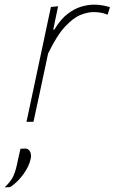

<svg xmlns="http://www.w3.org/2000/svg" viewBox="-62 -524 493 826"><path d="M52 0Q64 -56.5 75 -108Q86 -159.5 99 -221L109.5 -270.5Q129 -364 157 -494L188 -497L167 -397H172Q198.5 -441 228.5 -464Q258.5 -487 288 -495.5Q317.5 -504 342 -504Q361 -504 379.2 -500.8Q397.5 -497.5 411 -493L401 -461Q383 -468 368.2 -470Q353.5 -472 340 -472Q315.5 -472 284.5 -459.8Q253.5 -447.5 218 -409.5Q182.5 -371.5 145 -294L129.5 -221.5Q116.5 -160.5 105.5 -108.5Q94 -56 82 0ZM-42 282Q-14 255.5 -3.5 231.2Q7 207 15 165Q18 153 20.5 140.5Q23 128 26 116L47 115Q60.5 115.5 67.5 128.5Q71.5 136.5 71.5 146.5Q71.5 152.5 70 159Q63.5 191 39 225Q14.5 259 -18 281Z"/></svg>

Font: Heraclito Thin
Style: Italic
Weight: 100
Italic angle: -12°
Designer: Kostas Bartsokas (font) & Cristiano Sobral (main changes)
Foundry: Kostas Bartsokas (font) & Cristiano Sobral (main changes)
Version: Version 1.00;July 8, 2020;FontCreator 13.0.0.2655 64-bit